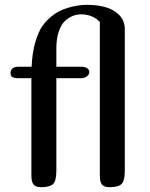

<svg xmlns="http://www.w3.org/2000/svg" viewBox="-20 -780 625 800"><path d="M500 -662.1V-67.9Q500 -25.4 485.8 -12.7Q471.7 0 436 0Q413.1 0 404.5 -11.5Q396 -22.9 396 -46.9V-689Q364.7 -720.2 317.9 -720.2Q300.3 -720.2 283.9 -713.9Q267.6 -707.5 251.2 -692.9Q234.9 -678.2 224.9 -648.7Q214.8 -619.1 214.8 -578.1V-502H316.9Q334.5 -502 343.3 -495.6Q352.1 -489.3 352.1 -480Q352.1 -469.7 342.3 -461.9Q332.5 -454.1 316.9 -454.1H214.8V-67.9Q214.8 -25.4 200.7 -12.7Q186.5 0 150.9 0Q128.4 0 119.6 -11.5Q110.8 -22.9 110.8 -46.9V-454.1H56.2Q39.1 -454.1 31.5 -459Q23.9 -463.9 23.9 -475.1Q23.9 -485.8 29.3 -491.9Q34.7 -498 40.5 -499.8Q46.4 -501.5 55.2 -502H111.8Q114.3 -561.5 127.4 -605.2Q140.6 -648.9 156.5 -671.4Q172.4 -693.8 195.8 -712.9Q223.1 -735.4 263.4 -747.6Q303.7 -759.8 342.8 -759.8Q385.7 -759.8 419.4 -750.2Q453.1 -740.7 475.8 -718.3Q498.5 -695.8 500 -662.1Z"/></svg>

Font: Marmelad
Style: Regular
Weight: 400
Designer: Manvel Shmavonyan
Foundry: Cyreal (www.cyreal.org)
Version: Version 1.000